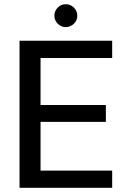

<svg xmlns="http://www.w3.org/2000/svg" viewBox="-20 -894 611 914"><path d="M73 0V-700H514V-618H173V-394H484V-314H173V-82H514V0ZM293 -765Q271 -765 255 -781Q239 -797 239 -819Q239 -842 255 -858Q271 -874 293 -874Q315 -874 331.5 -858Q348 -842 348 -819Q348 -797 331.5 -781Q315 -765 293 -765Z"/></svg>

Font: DM Sans 16pt Medium
Style: Regular
Weight: 500
Version: Version 4.004;gftools[0.9.30]